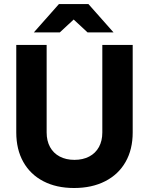

<svg xmlns="http://www.w3.org/2000/svg" viewBox="-20 -924 742 957"><path d="M61.1 -263.8V-700H212.5V-263.8Q212.5 -222.1 229.3 -191.3Q246.2 -160.4 277.6 -143.8Q309 -127.2 351.1 -127.2Q393.2 -127.2 424.8 -143.8Q456.3 -160.4 473.2 -191.3Q490 -222.1 490 -263.8V-700H641.4V-263.8Q641.4 -179.1 605.9 -116.9Q570.5 -54.6 504.4 -20.8Q438.4 13.1 349.1 13.1Q260.8 13.1 195.9 -20.8Q131 -54.6 96.1 -116.9Q61.1 -179.1 61.1 -263.8ZM274.7 -894V-903.7H420.8L545.9 -762.5H416.4ZM273.7 -903.7H419.8V-894L278.1 -762.5H148.7Z"/></svg>

Font: Oak Sans Light
Style: Regular
Weight: 400
Designer: Erik Kennedy, Walven
Foundry: Erik Kennedy, Walven
Version: Version 1.100;Glyphs 3.1.2 (3151)